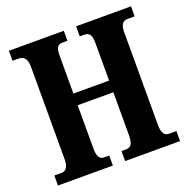

<svg xmlns="http://www.w3.org/2000/svg" viewBox="-127 -835 939 956"><g transform="rotate(-20 342.5 -357.0)"><path d="M20 -53H59Q76 -53 86 -67.5Q96 -82 96 -111V-602Q96 -661 52 -661H20V-714H311V-661H283Q265 -661 257 -648.5Q249 -636 249 -605V-404H438V-602Q438 -635 429 -648Q420 -661 399 -661H376V-714H667V-661H628Q610 -661 600.5 -647.5Q591 -634 591 -602V-111Q591 -53 628 -53H667V0H376V-53H400Q420 -53 429 -67.5Q438 -82 438 -115V-342H249V-111Q249 -53 283 -53H311V0H20Z"/></g></svg>

Font: Noto Serif CondExtraBold
Style: Regular
Weight: 800
Width: 3
Designer: Monotype Design Team
Foundry: Monotype Imaging Inc.
Version: Version 1.001